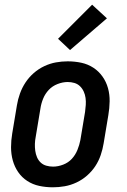

<svg xmlns="http://www.w3.org/2000/svg" viewBox="-20 -789 540 817"><path d="M205 8Q175 8 147 2Q119 -4 96 -19Q73 -34 57.5 -56.5Q42 -79 34.5 -106Q27 -133 27 -162.5Q27 -192 32 -221L52 -341Q56 -366 65 -391Q74 -416 88.5 -438Q103 -460 123.5 -478Q144 -496 168.5 -507.5Q193 -519 218 -523.5Q243 -528 268 -528Q298 -528 326 -522Q354 -516 377 -501Q400 -486 416 -463.5Q432 -441 439.5 -414Q447 -387 446.5 -357.5Q446 -328 441 -299L421 -179Q417 -154 408.5 -129Q400 -104 385.5 -82Q371 -60 350.5 -42Q330 -24 305.5 -12.5Q281 -1 255.5 3.5Q230 8 205 8ZM206 -80Q227 -80 249 -88.5Q271 -97 286 -113.5Q301 -130 309.5 -151Q318 -172 322 -193L342 -313Q344 -328 345 -343Q346 -358 344 -372.5Q342 -387 336 -400Q330 -413 320 -422.5Q310 -432 296.5 -436Q283 -440 268 -440Q247 -440 225 -431.5Q203 -423 187.5 -406.5Q172 -390 163.5 -369Q155 -348 152 -327L132 -207Q129 -192 128.5 -177Q128 -162 130 -147.5Q132 -133 137.5 -120Q143 -107 153 -97.5Q163 -88 177 -84Q191 -80 206 -80ZM278 -576 227 -624 372 -769 435 -711Z"/></svg>

Font: Iosevka Curly Semibold
Style: Italic
Weight: 600
Italic angle: -9°
Monospace: yes
Designer: Belleve Invis
Foundry: Belleve Invis
Version: Version 22.1.2; ttfautohint (v1.8.4)